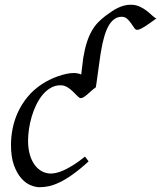

<svg xmlns="http://www.w3.org/2000/svg" viewBox="-20 -762 673 802"><path d="M633.3 -685.1Q623 -677.7 611.3 -669.2Q599.6 -660.6 588.6 -653.6Q577.6 -646.5 568.1 -641.8Q558.6 -637.2 552.7 -637.2Q546.4 -637.2 540.5 -645.8Q534.7 -654.3 527.6 -664.6Q520.5 -674.8 511.2 -683.3Q502 -691.9 488.3 -691.9Q456.1 -691.9 434.8 -656.2Q413.6 -620.6 401.4 -544.4Q400.9 -543 399.4 -532.5Q397.9 -522 395.8 -506.6Q393.6 -491.2 391.1 -473.4Q388.7 -455.6 386.5 -439.7Q384.3 -423.8 382.6 -412.1Q380.9 -400.4 380.4 -397.5Q370.1 -390.1 361.1 -382.1Q352.1 -374 344.5 -367.4Q336.9 -360.8 330.1 -356.4Q323.2 -352.1 316.9 -352.1Q311.5 -352.1 303.7 -360.4Q295.9 -368.7 285.4 -378.9Q274.9 -389.2 261.7 -397.5Q248.5 -405.8 232.9 -405.8Q210.4 -405.8 191.9 -395Q173.3 -384.3 158.2 -366.2Q143.1 -348.1 131.6 -324.5Q120.1 -300.8 112.5 -275.1Q105 -249.5 101.1 -223.6Q97.2 -197.8 97.2 -174.8Q97.2 -143.1 104.2 -117.7Q111.3 -92.3 124 -74.5Q136.7 -56.6 154.3 -46.9Q171.9 -37.1 192.9 -37.1Q201.7 -37.1 215.3 -40Q229 -43 246.8 -51Q264.6 -59.1 286.6 -72.8Q308.6 -86.4 335 -107.9Q338.9 -102.5 343.3 -97.2Q347.7 -91.8 350.1 -87.9Q312 -53.2 281.7 -32Q251.5 -10.7 226.8 0.7Q202.1 12.2 182.4 16.1Q162.6 20 145 20Q128.4 20 107.9 11.7Q87.4 3.4 69.1 -17.1Q50.8 -37.6 38.3 -71.8Q25.9 -106 25.9 -157.2Q25.9 -189.9 32.7 -224.9Q39.6 -259.8 54.9 -293.2Q70.3 -326.7 95 -356.9Q119.6 -387.2 155.8 -411.1Q169.4 -419.9 186 -428.2Q202.6 -436.5 220.5 -442.9Q238.3 -449.2 255.6 -453.1Q272.9 -457 288.1 -457Q305.2 -457 319.3 -450.7L327.6 -519.5Q334 -557.6 342.8 -585Q351.6 -612.3 363.3 -632.8Q375 -653.3 389.4 -668.2Q403.8 -683.1 421.4 -696.3Q434.1 -705.6 446.5 -714.1Q459 -722.7 471.7 -728.8Q484.4 -734.9 497.8 -738.5Q511.2 -742.2 526.4 -742.2Q547.9 -742.2 564.5 -734.1Q581.1 -726.1 593.8 -716.1Q606.4 -706.1 616.2 -696.8Q626 -687.5 633.3 -685.1Z"/></svg>

Font: Gentium Plus
Style: Italic
Weight: 400
Italic angle: -8°
Designer: J. Victor Gaultney, Annie Olsen, Iska Routamaa
Foundry: SIL International
Version: Version 1.510